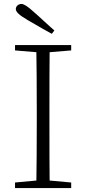

<svg xmlns="http://www.w3.org/2000/svg" viewBox="-20 -951 436 971"><path d="M340 0V-28L231 -38C230 -103 230 -201 230 -333V-390C230 -523 230 -622 231 -687L340 -696V-723H56V-696L164 -687C165 -622 166 -523 166 -390V-333C166 -201 165 -103 164 -38L56 -28V0ZM255 -797C244 -806 228 -821 207 -840C180 -865 160 -883 147 -894C120 -919 100 -931 89 -931C73 -931 60 -920 60 -905C60 -891 78 -874 113 -854C116 -852 120 -849 126 -846C177 -816 216 -794 242 -780Z"/></svg>

Font: AllPunType ExtraLight
Style: Regular
Weight: 280
Version: 1.0